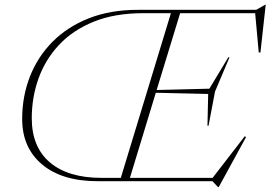

<svg xmlns="http://www.w3.org/2000/svg" viewBox="-20 -756 1128 801"><path d="M850 -231.5H845.5L848.5 -364L630 -369L522 -14H867L1001 -187.5L1006.5 -184L892.5 24.5H889.5L866.5 0H389Q239 0 155.8 -69.8Q72.5 -139.5 72.5 -259.5Q72.5 -354 104.8 -436.5Q137 -519 199.2 -581.8Q261.5 -644.5 351 -679.8Q440.5 -715 555 -715H1049L1086.5 -736.5H1088.5L1066.5 -537H1059.5L1044.5 -701H731.5L633.5 -380.5L853.5 -386L932.5 -517H937.5L877 -374ZM403 -14H484L693 -701H577.5Q458.5 -701 371 -665.5Q283.5 -630 226.2 -568.8Q169 -507.5 140.8 -428.8Q112.5 -350 112.5 -263Q112.5 -142.5 188.5 -78.2Q264.5 -14 403 -14Z"/></svg>

Font: Newsreader 72pt ExtraLight
Style: Italic
Weight: 275
Italic angle: -17°
Designer: Hugues Gentile
Foundry: Production Type
Version: Version 1.003; ttfautohint (v1.8.3)